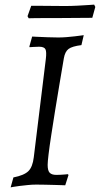

<svg xmlns="http://www.w3.org/2000/svg" viewBox="-20 -798 432 830"><path d="M256 -546Q247 -492 237 -433.5Q227 -375 218 -318.5Q209 -262 201.5 -213.5Q194 -165 190 -131.5Q186 -98 186 -85Q186 -60 195 -51Q204 -42 223 -42Q240 -42 257 -43.5Q274 -45 274 -45L276 -41L262 3Q262 3 249 2.5Q236 2 216.5 1.5Q197 1 175.5 0.5Q154 0 137 0Q119 0 99.5 2Q80 4 63.5 6Q47 8 36.5 10Q26 12 26 12L38 -31Q84 -40 102.5 -58Q121 -76 126 -118L178 -542Q182 -574 176.5 -585Q171 -596 149 -596Q139 -596 123.5 -595Q108 -594 108 -594Q108 -595 107.5 -595.5Q107 -596 107 -597L119 -640Q118 -640 138 -639Q158 -638 185.5 -637Q213 -636 232 -636Q249 -636 268 -637.5Q287 -639 303.5 -641Q320 -643 331 -644.5Q342 -646 342 -646L332 -603Q292 -598 276.5 -586.5Q261 -575 256 -546ZM392 -768 379 -721 242 -720Q214 -720 182 -720Q150 -720 127 -719.5Q104 -719 104 -719L99 -728L115 -773Q115 -773 140 -773Q165 -773 199.5 -772.5Q234 -772 262 -772Q286 -772 315.5 -773.5Q345 -775 366 -776.5Q387 -778 387 -778Z"/></svg>

Font: Alegreya
Style: Italic
Weight: 400
Italic angle: -7°
Designer: Juan Pablo del Peral
Foundry: Huerta Tipografica
Version: Version 2.009